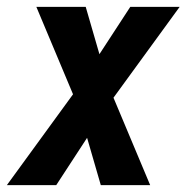

<svg xmlns="http://www.w3.org/2000/svg" viewBox="-35 -540 555 560"><path d="M-15 0 178 -265 71 -520H215L255 -382L345 -520H489L296 -255L403 0H259L219 -138L129 0Z"/></svg>

Font: Iosevka SS18 Extrabold
Style: Italic
Weight: 800
Italic angle: -9°
Monospace: yes
Designer: Belleve Invis
Foundry: Belleve Invis
Version: Version 25.1.1; ttfautohint (v1.8.4)